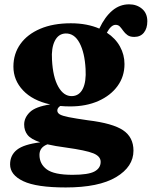

<svg xmlns="http://www.w3.org/2000/svg" viewBox="-20 -594 684 866"><path d="M376.5 -51.5Q488.5 -38 535.2 -6.5Q582 25 582 85.5Q582 158 503.8 204.8Q425.5 251.5 276.5 251.5Q144.5 251.5 85 223.2Q25.5 195 25.5 147.5Q25.5 106 56.5 81.5Q87.5 57 161.5 48Q119.5 34 104.2 14.5Q89 -5 89 -32.5Q89 -63 114.5 -88Q140 -113 206.5 -123Q127 -140.5 83.8 -186.5Q40.5 -232.5 40.5 -293.5Q40.5 -351.5 72 -395.5Q103.5 -439.5 161.5 -464.2Q219.5 -489 299.5 -489Q337 -489 369.2 -482.8Q401.5 -476.5 428 -465Q453 -518 486.5 -546.2Q520 -574.5 562.5 -574.5Q597 -574.5 620.8 -554.2Q644.5 -534 644.5 -498Q644.5 -466 629 -446.8Q613.5 -427.5 585.5 -427.5Q566 -427.5 554.8 -435.8Q543.5 -444 536 -454.8Q528.5 -465.5 521 -473.8Q513.5 -482 501.5 -482Q481 -482 462 -446.5Q501 -421 521.2 -384Q541.5 -347 541.5 -305Q541.5 -249 510.2 -206Q479 -163 423.8 -138.5Q368.5 -114 296.5 -114Q273.5 -114 252 -116Q238.5 -107.5 238.5 -95.5Q238.5 -85 249.5 -78.2Q260.5 -71.5 290.5 -65.5Q320.5 -59.5 376.5 -51.5ZM276 -443Q243.5 -442 227.2 -409.5Q211 -377 214.5 -324.5Q218.5 -246 243 -202.8Q267.5 -159.5 304.5 -160.5Q337.5 -161.5 353.5 -193.5Q369.5 -225.5 366 -283Q362 -356.5 338.8 -400.2Q315.5 -444 276 -443ZM158 104.5Q158 145.5 191 170Q224 194.5 307 194.5Q378 194.5 406 179.5Q434 164.5 434 136Q434 111 400.8 97.5Q367.5 84 277.5 71.5Q228 65 194 57Q158 70.5 158 104.5Z"/></svg>

Font: Fraunces 9pt S000
Style: Bold
Weight: 700
Version: Version 1.000; ttfautohint (v1.8.3)